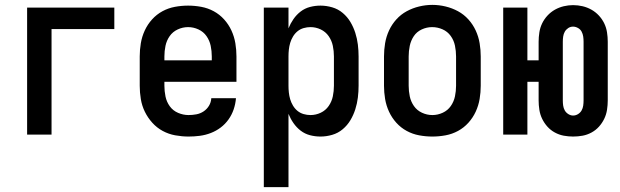

<svg xmlns="http://www.w3.org/2000/svg" viewBox="-20 -551 2540 786"><path d="M91 0V-520H448V-432H191V0Z M752 8Q725 8 697.5 3Q670 -2 646 -15Q622 -28 603.5 -48.5Q585 -69 573 -93.5Q561 -118 556.5 -145.5Q552 -173 552 -200V-320Q552 -347 556.5 -374Q561 -401 572.5 -426Q584 -451 602.5 -471.5Q621 -492 645 -505Q669 -518 696 -523Q723 -528 750 -528Q777 -528 804 -523Q831 -518 855 -505Q879 -492 897.5 -471.5Q916 -451 927.5 -426Q939 -401 943.5 -374Q948 -347 948 -320V-216H653V-200Q653 -178 657.5 -156Q662 -134 675 -116Q688 -98 709 -89Q730 -80 752 -80Q768 -80 784 -83Q800 -86 813.5 -95Q827 -104 835.5 -118Q844 -132 845 -149H946Q944 -125 936.5 -103Q929 -81 915.5 -62Q902 -43 883.5 -29Q865 -15 843 -6.5Q821 2 798 5Q775 8 752 8ZM847 -304V-320Q847 -342 842.5 -363.5Q838 -385 825.5 -403Q813 -421 792.5 -430.5Q772 -440 750 -440Q728 -440 707.5 -430.5Q687 -421 674.5 -403Q662 -385 657.5 -363.5Q653 -342 653 -320V-304Z M1060 215V-520H1161V-435Q1169 -455 1181.5 -473Q1194 -491 1211 -504Q1228 -517 1249 -522.5Q1270 -528 1292 -528Q1316 -528 1340 -521Q1364 -514 1383 -498Q1402 -482 1414.5 -461Q1427 -440 1434.5 -416.5Q1442 -393 1445 -368.5Q1448 -344 1448 -320V-200Q1448 -176 1445 -151.5Q1442 -127 1434.5 -103.5Q1427 -80 1414.5 -59Q1402 -38 1383 -22Q1364 -6 1340 1Q1316 8 1292 8Q1270 8 1249 2.5Q1228 -3 1211 -16Q1194 -29 1181.5 -47Q1169 -65 1161 -85V215ZM1251 -80Q1273 -80 1293 -89.5Q1313 -99 1325.5 -117Q1338 -135 1342.5 -156.5Q1347 -178 1347 -200V-320Q1347 -342 1342.5 -363.5Q1338 -385 1325.5 -403Q1313 -421 1293 -430.5Q1273 -440 1251 -440Q1237 -440 1223 -436Q1209 -432 1198 -423Q1187 -414 1179.5 -401.5Q1172 -389 1168 -375.5Q1164 -362 1162.5 -348Q1161 -334 1161 -320V-200Q1161 -186 1162.5 -172Q1164 -158 1168 -144.5Q1172 -131 1179.5 -118.5Q1187 -106 1198 -97Q1209 -88 1223 -84Q1237 -80 1251 -80Z M1750 8Q1723 8 1696 3Q1669 -2 1645 -15Q1621 -28 1602.5 -48.5Q1584 -69 1572.5 -94Q1561 -119 1556.5 -146Q1552 -173 1552 -200V-320Q1552 -347 1556.5 -374Q1561 -401 1572.5 -426Q1584 -451 1602.5 -471.5Q1621 -492 1645 -505Q1669 -518 1696 -524.5Q1723 -531 1750 -531Q1777 -531 1804 -524.5Q1831 -518 1855 -505Q1879 -492 1897.5 -471.5Q1916 -451 1927.5 -426Q1939 -401 1943.5 -374Q1948 -347 1948 -320V-200Q1948 -173 1943.5 -146Q1939 -119 1927.5 -94Q1916 -69 1897.5 -48.5Q1879 -28 1855 -15Q1831 -2 1804 3Q1777 8 1750 8ZM1750 -80Q1772 -80 1792.5 -89.5Q1813 -99 1825.5 -117Q1838 -135 1842.5 -156.5Q1847 -178 1847 -200V-320Q1847 -342 1842.5 -364Q1838 -386 1825 -404Q1812 -422 1791.5 -431Q1771 -440 1749 -440Q1727 -440 1706.5 -430.5Q1686 -421 1674 -403Q1662 -385 1657.5 -363.5Q1653 -342 1653 -320V-200Q1653 -178 1657.5 -156.5Q1662 -135 1674.5 -117Q1687 -99 1707.5 -89.5Q1728 -80 1750 -80Z M2326 8Q2307 8 2288 4.5Q2269 1 2251.5 -8.5Q2234 -18 2221 -32.5Q2208 -47 2199.5 -64.5Q2191 -82 2188 -101.5Q2185 -121 2185 -140V-216H2139V0H2040V-520H2139V-304H2185V-380Q2185 -399 2188 -418.5Q2191 -438 2199.5 -455.5Q2208 -473 2221.5 -487.5Q2235 -502 2252 -511.5Q2269 -521 2288 -525.5Q2307 -530 2326 -530Q2346 -530 2365 -525.5Q2384 -521 2401 -511.5Q2418 -502 2431.5 -487.5Q2445 -473 2453.5 -455.5Q2462 -438 2465 -418.5Q2468 -399 2468 -380V-140Q2468 -121 2465 -101.5Q2462 -82 2453.5 -64.5Q2445 -47 2432 -32.5Q2419 -18 2401.5 -8.5Q2384 1 2365 4.5Q2346 8 2326 8ZM2326 -78Q2337 -78 2346.5 -84Q2356 -90 2361 -99Q2366 -108 2367.5 -118.5Q2369 -129 2369 -140V-380Q2369 -391 2367.5 -401.5Q2366 -412 2361 -421.5Q2356 -431 2346 -436.5Q2336 -442 2326 -442Q2315 -442 2306 -436Q2297 -430 2292 -421Q2287 -412 2285.5 -401.5Q2284 -391 2284 -380V-140Q2284 -129 2285.5 -118.5Q2287 -108 2292 -99Q2297 -90 2306.5 -84Q2316 -78 2326 -78Z"/></svg>

Font: Zed Mono Semibold
Style: Regular
Weight: 600
Monospace: yes
Designer: Belleve Invis
Foundry: Belleve Invis
Version: Version 1.0.0; ttfautohint (v1.8.4)